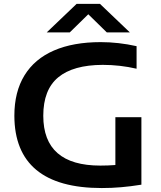

<svg xmlns="http://www.w3.org/2000/svg" viewBox="-20 -968 837 996"><path d="M713.5 -360V-10Q657.5 -1 608.5 3.2Q559.5 7.5 508 7.5Q281.5 7.5 168.2 -86.8Q55 -181 54.5 -367.5Q54.5 -491.5 107 -577Q159.5 -662.5 259.8 -706Q360 -749.5 502.5 -749.5Q594 -749.5 688.5 -728.5V-611.5Q602.5 -631.5 513 -631.5Q359.5 -631 282 -566.8Q204.5 -502.5 204.5 -367.5Q204.5 -109 500.5 -109Q541 -109 578.5 -112V-360ZM653.5 -800H534L438 -894L342 -800H222.5L377.5 -948H498.5Z"/></svg>

Font: Encode Sans Expanded SemiBold
Style: Regular
Weight: 600
Width: 7
Designer: Multiple Designers
Foundry: Impallari Type
Version: Version 2.000